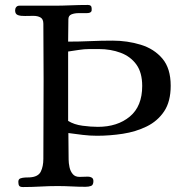

<svg xmlns="http://www.w3.org/2000/svg" viewBox="-20 -762 782 775"><path d="M554 -415Q554 -469 530.5 -501.5Q507 -534 467 -549Q427 -564 379 -564H341Q320 -564 298 -560.5Q276 -557 255 -554V-274Q279 -259 313 -254.5Q347 -250 375 -250Q454 -250 504 -291.5Q554 -333 554 -415ZM669 -416Q669 -352 642.5 -312.5Q616 -273 572 -251.5Q528 -230 475.5 -222Q423 -214 372 -214Q343 -214 314 -217.5Q285 -221 256 -225Q256 -198 256.5 -171.5Q257 -145 257 -118Q257 -104 260.5 -87.5Q264 -71 273.5 -59.5Q283 -48 301 -48Q309 -48 318 -48.5Q327 -49 335 -49Q344 -49 350.5 -45Q357 -41 357 -31Q357 -15 347.5 -11.5Q338 -8 325 -8Q297 -8 269 -9.5Q241 -11 212 -11Q178 -11 143 -9Q108 -7 73 -7Q61 -7 57.5 -12Q54 -17 54 -28Q54 -39 62.5 -42Q71 -45 82 -45.5Q93 -46 100 -46Q134 -48 144.5 -69Q155 -90 155 -121Q155 -201 155.5 -281Q156 -361 156 -440Q156 -496 155.5 -553Q155 -610 155 -666Q155 -685 143.5 -691.5Q132 -698 115 -698Q98 -698 81 -697.5Q64 -697 52.5 -701Q41 -705 41 -720Q41 -728 45.5 -733.5Q50 -739 58 -739H195Q230 -739 265 -740.5Q300 -742 335 -742Q350 -742 350 -728Q350 -725 350 -721Q350 -717 348 -715Q344 -709 329.5 -709Q315 -709 298 -709Q281 -709 268.5 -704Q256 -699 256 -684Q256 -662 255.5 -639.5Q255 -617 255 -594Q299 -594 344 -596Q389 -598 434 -598Q494 -598 548 -581.5Q602 -565 635.5 -525.5Q669 -486 669 -416Z"/></svg>

Font: Kaisei HarunoUmi Medium
Style: Regular
Weight: 500
Designer: Font-Kai, 金井和夫
Foundry: KAZUO KANAI
Version: Version 5.003